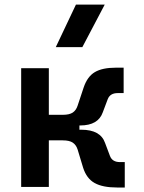

<svg xmlns="http://www.w3.org/2000/svg" viewBox="-20 -815 626 837"><path d="M72.3 0V-517.6H192.9V-314.5H253.9Q282.7 -314.5 297.4 -324.5Q312 -334.5 318.4 -354.5L344.7 -433.6Q360.8 -481.4 393.6 -500.7Q426.3 -520 485.4 -520H519V-409.2H493.2Q460 -409.2 449.7 -382.8L428.2 -325.7Q408.2 -268.1 329.6 -268.1H326.2V-249.5H334.5Q418 -249.5 438 -191.9L459.5 -134.8Q469.7 -108.4 502.9 -108.4H523.9V2.4H490.2Q427.7 2.4 392.6 -17.1Q357.4 -36.6 342.3 -84L318.4 -163.1Q312 -183.1 297.4 -193.1Q282.7 -203.1 253.9 -203.1H192.9V0ZM223.1 -609.4 311 -794.9H436.5L338.9 -609.4Z"/></svg>

Font: CaskaydiaCove NFP SemiBold
Style: Regular
Weight: 600
Designer: Aaron Bell
Foundry: Saja Typeworks
Version: Version 2111.001; VTT 6.35;Nerd Fonts 3.1.1